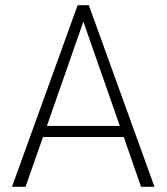

<svg xmlns="http://www.w3.org/2000/svg" viewBox="-20 -717 640 737"><path d="M573 0H521.5L455 -191H145L78 0H26L278 -697H321ZM440 -233.5 300 -634 160 -233.5Z"/></svg>

Font: Acari Sans Neue Light
Style: Regular
Weight: 300
Designer: Alfredo Marco Pradil (font), Cristiano Sobral (main changes)
Foundry: Hanken Design Co. (font), Cristiano Sobral (main changes)
Version: Version 2.459;March 19, 2022;FontCreator 14.0.0.2808 64-bit;